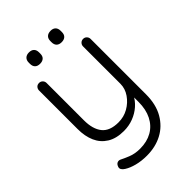

<svg xmlns="http://www.w3.org/2000/svg" viewBox="-257 -782 1082 1082"><g transform="rotate(-45 284.0 -241.0)"><path d="M460 -520Q473 -520 481.5 -511Q490 -502 490 -490V-49Q490 32 458 87.5Q426 143 372 171.5Q318 200 249 200Q206 200 169.5 190.5Q133 181 110 166Q98 159 92 149Q86 139 91 128Q96 114 106.5 109.5Q117 105 128 110Q145 119 177 132Q209 145 250 145Q305 145 345.5 122Q386 99 408 55.5Q430 12 430 -48V-120L437 -96Q422 -65 394.5 -41Q367 -17 331.5 -3.5Q296 10 256 10Q196 10 156.5 -14.5Q117 -39 98 -82Q79 -125 79 -183V-490Q79 -502 87 -511Q95 -520 109 -520Q122 -520 130.5 -511Q139 -502 139 -490V-192Q139 -122 169.5 -84Q200 -46 269 -46Q312 -46 348 -66.5Q384 -87 407 -120.5Q430 -154 430 -192V-490Q430 -502 438.5 -511Q447 -520 460 -520ZM362 -592Q342 -592 331.5 -602.5Q321 -613 321 -632V-642Q321 -661 332 -671.5Q343 -682 363 -682Q382 -682 392.5 -671.5Q403 -661 403 -642V-632Q403 -612 392 -602Q381 -592 362 -592ZM190 -592Q170 -592 159.5 -602.5Q149 -613 149 -632V-642Q149 -661 160 -671.5Q171 -682 190 -682Q210 -682 220.5 -671.5Q231 -661 231 -642V-632Q231 -612 220 -602Q209 -592 190 -592Z"/></g></svg>

Font: Quicksand Light
Style: Regular
Weight: 400
Version: Version 3.004